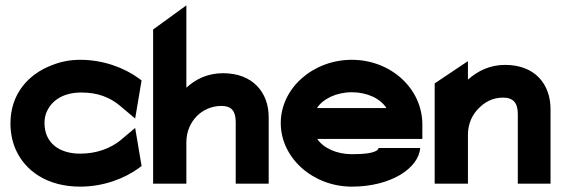

<svg xmlns="http://www.w3.org/2000/svg" viewBox="-20 -685 2100 716"><path d="M19 -225C19 -192 25 -160 37 -131C72 -48 156 11 279 11C366 11 443 -19 496 -57L508 -66L484 -208L427 -160C391 -132 341 -112 279 -112C202 -112 146 -151 146 -226C146 -243 149 -258 156 -272C175 -311 216 -340 284 -340C346 -340 391 -321 427 -291L484 -243L508 -385L496 -394C443 -432 366 -462 279 -462C241 -462 206 -455 174 -442C86 -409 19 -335 19 -225Z M551 0H675V-154C675 -197 692 -230 715 -253C735 -273 767 -290 806 -290C843 -290 859 -271 859 -230V0H982V-248C982 -341 922 -412 812 -412C754 -412 710 -390 675 -358V-665L551 -575Z M1027 -226C1027 -95 1148 11 1292 11C1437 11 1541 -57 1547 -133H1392C1387 -112 1327 -110 1292 -110C1235 -110 1186 -133 1163 -167H1555V-221C1555 -355 1437 -462 1292 -462C1148 -462 1027 -357 1027 -226ZM1162 -282C1184 -316 1234 -341 1292 -341C1350 -341 1399 -317 1421 -282Z M1601 0H1725V-183C1725 -226 1743 -260 1767 -283C1788 -304 1817 -321 1856 -321C1894 -321 1911 -301 1911 -260V0H2033V-278C2033 -372 1974 -443 1864 -443C1806 -443 1761 -420 1725 -388V-457L1601 -374Z"/></svg>

Font: Charger Sport
Style: Ult
Weight: 1000
Designer: Jasper
Foundry: Cannot Into Space Fonts
Version: Version 1.1